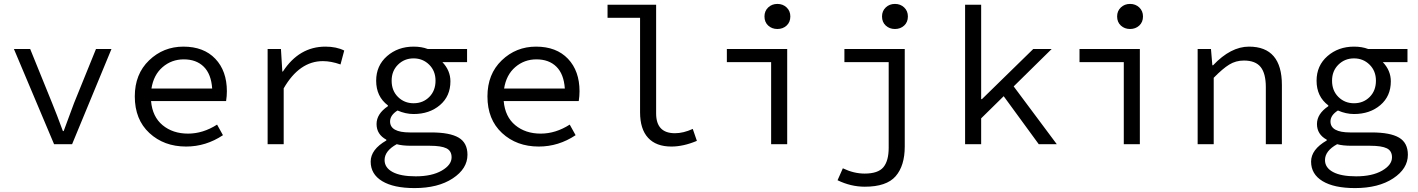

<svg xmlns="http://www.w3.org/2000/svg" viewBox="-20 -736 7240 980"><path d="M256 0 51 -486H134L246 -210Q269 -154 301 -67H305Q356 -206 358 -210L470 -486H549L348 0Z M930 12Q817 12 742.5 -57Q668 -126 668 -244Q668 -358 741 -428Q814 -498 916 -498Q1020 -498 1079 -436Q1138 -374 1138 -270Q1138 -246 1134 -220H751Q758 -140 810 -97Q862 -54 940 -54Q1016 -54 1088 -100L1118 -46Q1031 12 930 12ZM918 -433Q856 -433 810 -393.5Q764 -354 753 -284H1063Q1058 -358 1020 -395.5Q982 -433 918 -433Z M1346 0V-486H1414L1421 -371H1424Q1507 -498 1641 -498Q1697 -498 1737 -478L1718 -407Q1670 -424 1628 -424Q1508 -424 1428 -285V0Z M2096 224Q1989 224 1930.5 188.5Q1872 153 1872 89Q1872 27 1952 -19V-23Q1902 -50 1902 -103Q1902 -155 1960 -194V-198Q1900 -243 1900 -324Q1900 -401 1955.5 -449.5Q2011 -498 2091 -498Q2132 -498 2163 -486H2364V-419H2238Q2279 -376 2279 -321Q2279 -245 2225.5 -199.5Q2172 -154 2091 -154Q2050 -154 2009 -172Q1971 -148 1971 -116Q1971 -60 2072 -60H2181Q2276 -60 2321 -33.5Q2366 -7 2366 54Q2366 125 2291 174.5Q2216 224 2096 224ZM2091 -209Q2139 -209 2171 -241Q2203 -273 2203 -324Q2203 -374 2170.5 -406Q2138 -438 2091 -438Q2044 -438 2011.5 -406Q1979 -374 1979 -324Q1979 -273 2011.5 -241Q2044 -209 2091 -209ZM2102 164Q2184 164 2234.5 135Q2285 106 2285 67Q2285 34 2258.5 21Q2232 8 2174 8H2079Q2033 8 2005 0Q1943 34 1943 81Q1943 120 1984 142Q2025 164 2102 164Z M2730 12Q2617 12 2542.5 -57Q2468 -126 2468 -244Q2468 -358 2541 -428Q2614 -498 2716 -498Q2820 -498 2879 -436Q2938 -374 2938 -270Q2938 -246 2934 -220H2551Q2558 -140 2610 -97Q2662 -54 2740 -54Q2816 -54 2888 -100L2918 -46Q2831 12 2730 12ZM2718 -433Q2656 -433 2610 -393.5Q2564 -354 2553 -284H2863Q2858 -358 2820 -395.5Q2782 -433 2718 -433Z M3407 12Q3329 12 3288 -32.5Q3247 -77 3247 -163V-645H3081V-712H3329V-157Q3329 -56 3425 -56Q3468 -56 3516 -78L3537 -17Q3468 12 3407 12Z M3916 0V-419H3690V-486H3998V0ZM3882 -652Q3882 -680 3901 -698Q3920 -716 3948 -716Q3976 -716 3995 -698Q4014 -680 4014 -652Q4014 -623 3995 -605.5Q3976 -588 3948 -588Q3920 -588 3901 -605.5Q3882 -623 3882 -652Z M4394 217Q4323 217 4255 184L4282 123Q4338 150 4393 150Q4462 150 4489 117.5Q4516 85 4516 18V-419H4290V-486H4598V12Q4598 110 4551.5 163.5Q4505 217 4394 217ZM4482 -652Q4482 -680 4501 -698Q4520 -716 4548 -716Q4576 -716 4595 -698Q4614 -680 4614 -652Q4614 -623 4595 -605.5Q4576 -588 4548 -588Q4520 -588 4501 -605.5Q4482 -623 4482 -652Z M4906 0V-712H4988V-230H4992L5254 -486H5348L5154 -295L5374 0H5282L5103 -245L4988 -132V0Z M5716 0V-419H5490V-486H5798V0ZM5682 -652Q5682 -680 5701 -698Q5720 -716 5748 -716Q5776 -716 5795 -698Q5814 -680 5814 -652Q5814 -623 5795 -605.5Q5776 -588 5748 -588Q5720 -588 5701 -605.5Q5682 -623 5682 -652Z M6093 0V-486H6161L6168 -403H6172Q6262 -498 6355 -498Q6523 -498 6523 -302V0H6441V-291Q6441 -361 6414.5 -394Q6388 -427 6329 -427Q6288 -427 6254.5 -406.5Q6221 -386 6175 -339V0Z M6896 224Q6789 224 6730.5 188.5Q6672 153 6672 89Q6672 27 6752 -19V-23Q6702 -50 6702 -103Q6702 -155 6760 -194V-198Q6700 -243 6700 -324Q6700 -401 6755.5 -449.5Q6811 -498 6891 -498Q6932 -498 6963 -486H7164V-419H7038Q7079 -376 7079 -321Q7079 -245 7025.5 -199.5Q6972 -154 6891 -154Q6850 -154 6809 -172Q6771 -148 6771 -116Q6771 -60 6872 -60H6981Q7076 -60 7121 -33.5Q7166 -7 7166 54Q7166 125 7091 174.5Q7016 224 6896 224ZM6891 -209Q6939 -209 6971 -241Q7003 -273 7003 -324Q7003 -374 6970.5 -406Q6938 -438 6891 -438Q6844 -438 6811.5 -406Q6779 -374 6779 -324Q6779 -273 6811.5 -241Q6844 -209 6891 -209ZM6902 164Q6984 164 7034.5 135Q7085 106 7085 67Q7085 34 7058.5 21Q7032 8 6974 8H6879Q6833 8 6805 0Q6743 34 6743 81Q6743 120 6784 142Q6825 164 6902 164Z"/></svg>

Font: TypoPRO Source Code Pro
Style: Regular
Weight: 400
Monospace: yes
Designer: Paul D. Hunt, Teo Tuominen
Foundry: Adobe Systems Incorporated
Version: Version 2.010;PS 1.0;hotconv 1.0.84;makeotf.lib2.5.63406